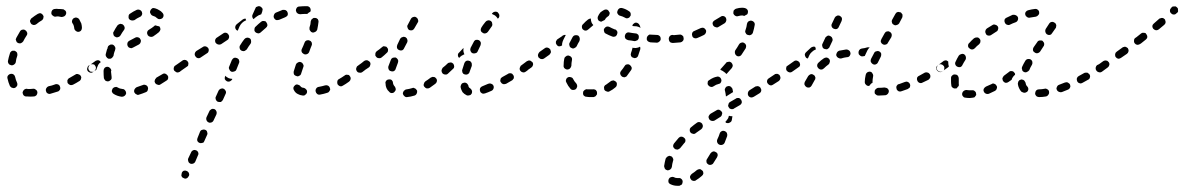

<svg xmlns="http://www.w3.org/2000/svg" viewBox="-20 -297 3830 621"><path d="M89 15Q94 15 98 11Q101 7 101 2Q101 0 100 -2Q99 -5 97 -6Q95 -8 93 -9Q91 -10 88 -10Q79 -9 70 -9Q68 -10 67 -10Q62 -10 58 -7Q54 -3 53 2Q53 4 54 7Q55 9 56 11Q58 13 60 14Q62 15 65 15Q67 15 68 15Q79 16 89 15ZM174 -7Q176 -12 174 -17Q173 -19 172 -21Q170 -23 168 -24Q165 -25 163 -25Q160 -25 158 -24Q148 -20 137 -18Q132 -16 130 -12Q127 -7 129 -2Q130 3 134 5Q139 8 144 6Q155 3 167 -1Q171 -2 174 -7ZM16 -15Q17 -13 20 -13Q22 -12 25 -12Q27 -12 29 -13Q34 -16 36 -21Q37 -26 35 -30Q31 -38 29 -48Q28 -53 24 -56Q20 -59 14 -58Q9 -57 6 -53Q3 -49 4 -44Q7 -30 12 -19Q14 -16 16 -15ZM240 -38Q242 -40 242 -42Q243 -45 243 -47Q242 -50 241 -52Q238 -56 233 -57Q228 -59 224 -56Q214 -50 205 -45Q202 -44 201 -42Q199 -40 198 -38Q198 -35 198 -33Q198 -30 199 -28Q202 -24 207 -22Q212 -21 216 -23Q226 -28 237 -35Q239 -36 240 -38ZM290 -75Q291 -80 288 -84Q287 -86 285 -88Q283 -89 280 -89Q278 -90 275 -89Q273 -89 271 -87L267 -85Q263 -82 262 -76Q261 -71 264 -67Q265 -65 268 -64Q270 -62 272 -62Q275 -62 277 -62Q279 -63 281 -64L285 -67Q289 -70 290 -75ZM6 -96Q6 -93 8 -91Q9 -89 11 -88Q13 -87 16 -86Q21 -85 25 -88Q30 -91 31 -96Q32 -106 36 -117Q37 -122 35 -127Q32 -131 27 -133Q25 -133 22 -133Q20 -133 18 -132Q15 -130 14 -128Q12 -127 12 -124Q8 -112 6 -101Q5 -98 6 -96ZM31 -170Q31 -168 32 -166Q33 -163 34 -161Q36 -159 38 -158Q42 -156 47 -157Q52 -159 55 -163Q60 -173 66 -182Q69 -186 68 -191Q66 -197 62 -199Q60 -201 58 -201Q55 -202 53 -201Q50 -201 48 -199Q46 -198 45 -196Q39 -186 33 -175Q32 -173 31 -170ZM236 -235Q233 -239 228 -240Q223 -241 218 -238Q214 -235 213 -230Q212 -225 215 -221Q218 -217 219 -212Q220 -209 220 -207Q220 -202 224 -198Q228 -194 233 -194Q238 -194 242 -198Q245 -202 245 -207Q245 -213 243 -221Q240 -228 236 -235ZM79 -234Q78 -232 77 -230Q77 -227 78 -225Q79 -223 80 -221Q83 -217 89 -216Q94 -216 98 -219Q106 -226 115 -231Q117 -232 118 -234Q120 -236 120 -238Q121 -241 121 -243Q121 -245 119 -248Q117 -252 112 -254Q107 -255 102 -252Q92 -246 82 -238Q80 -237 79 -234ZM158 -268Q153 -268 149 -264Q146 -260 146 -255Q146 -250 150 -247Q154 -243 159 -243Q163 -244 168 -244Q174 -243 179 -242Q184 -242 189 -245Q193 -248 194 -253Q194 -255 194 -258Q193 -260 192 -262Q190 -264 188 -265Q186 -267 184 -267Q176 -268 168 -268Q163 -269 158 -268Z M383 13Q387 10 388 5Q388 2 387 0Q387 -2 385 -4Q384 -6 381 -8Q379 -9 377 -9Q367 -10 361 -14Q358 -15 356 -16Q354 -16 351 -15Q349 -15 347 -13Q345 -12 344 -10Q341 -5 342 0Q344 5 348 7Q359 14 374 16Q379 16 383 13ZM458 -6Q460 -11 458 -16Q457 -18 455 -20Q454 -21 451 -22Q449 -23 446 -23Q444 -23 442 -22Q432 -18 422 -15Q418 -13 415 -8Q413 -4 414 1Q415 3 417 5Q418 7 421 8Q423 9 425 10Q428 10 430 9Q440 6 452 1Q457 -1 458 -6ZM522 -39Q523 -41 524 -44Q524 -46 524 -49Q523 -51 522 -53Q519 -57 514 -59Q509 -60 505 -57Q495 -51 486 -46Q484 -44 483 -42Q481 -40 481 -38Q480 -36 480 -33Q481 -31 482 -28Q485 -24 490 -23Q495 -21 499 -24Q508 -30 518 -36Q520 -37 522 -39ZM315 -66Q315 -54 316 -44Q317 -42 318 -40Q319 -38 321 -36Q323 -35 326 -34Q328 -34 330 -34Q333 -34 335 -36Q337 -37 339 -39Q340 -41 341 -43Q341 -46 341 -48Q340 -56 339 -66L340 -68Q340 -73 336 -77Q332 -81 327 -81Q322 -81 318 -77Q315 -73 315 -68ZM569 -75Q570 -80 567 -84Q566 -86 564 -88Q562 -89 559 -89Q557 -90 554 -89Q552 -89 550 -87L547 -85Q543 -83 542 -77Q541 -72 544 -68Q546 -66 548 -65Q550 -63 552 -63Q555 -62 557 -63Q560 -64 562 -65L564 -67Q568 -70 569 -75ZM281 -65Q278 -64 276 -65Q273 -65 271 -66Q269 -68 268 -70Q265 -74 266 -79Q267 -84 271 -87Q280 -94 289 -100Q291 -101 294 -102Q296 -102 299 -102Q301 -101 303 -100Q305 -98 306 -96Q304 -95 302 -93Q297 -88 295 -81Q293 -77 292 -72Q289 -69 285 -67Q283 -65 281 -65ZM326 -137Q324 -130 322 -122Q321 -117 324 -113Q326 -109 331 -107Q334 -107 336 -107Q339 -107 341 -109Q343 -110 344 -112Q346 -114 347 -116Q348 -123 350 -129Q351 -132 352 -134Q352 -134 352 -135Q352 -135 352 -135L353 -138Q354 -143 351 -147Q348 -152 343 -153Q341 -153 338 -153Q336 -152 334 -151Q332 -150 330 -148Q329 -146 328 -143V-141Q327 -140 326 -137ZM435 -161Q437 -166 434 -170Q432 -175 427 -176Q422 -178 417 -175L398 -165Q393 -162 392 -157Q391 -152 393 -148Q394 -146 396 -144Q398 -143 400 -142Q403 -141 405 -141Q408 -142 410 -143L429 -153Q434 -156 435 -161ZM346 -190Q346 -188 347 -185Q347 -183 349 -181Q350 -179 353 -178Q357 -175 362 -177Q367 -178 370 -183Q375 -192 381 -200Q384 -204 383 -209Q382 -214 378 -217Q376 -219 374 -219Q371 -220 369 -220Q366 -219 364 -218Q362 -217 360 -215Q353 -205 348 -195Q346 -193 346 -190ZM499 -202Q499 -207 496 -211Q495 -211 495 -212Q495 -212 494 -212Q488 -213 483 -215Q482 -215 480 -214Q479 -213 478 -212Q472 -207 462 -201Q457 -198 456 -193Q455 -188 458 -183Q461 -179 466 -178Q471 -177 475 -179Q487 -187 494 -193Q498 -197 499 -202ZM396 -246Q395 -240 397 -236Q400 -232 405 -231Q410 -230 415 -232Q423 -238 432 -242Q437 -244 439 -249Q441 -253 439 -258Q437 -263 432 -265Q427 -267 422 -265Q411 -260 401 -253Q397 -251 396 -246ZM482 -270Q479 -271 477 -271Q474 -271 472 -270Q470 -268 468 -266Q467 -265 466 -262Q464 -257 467 -253Q469 -248 474 -246Q478 -245 482 -243Q485 -241 487 -239Q491 -235 496 -235Q501 -235 505 -238Q509 -242 509 -247Q509 -252 505 -256Q501 -261 495 -264Q489 -268 482 -270Z M567 268Q566 270 567 272Q568 275 570 277Q572 278 574 279Q579 282 583 280Q588 278 590 273L591 272Q592 270 592 267Q592 265 591 263Q590 260 588 259Q587 257 584 256Q580 254 575 255Q570 257 568 262V263Q567 265 567 268ZM588 220Q588 222 589 225Q590 227 591 229Q593 231 595 232Q600 234 605 232Q610 230 612 225L620 206Q623 201 621 196Q619 191 614 189Q609 187 605 189Q600 191 598 196L589 215Q588 217 588 220ZM618 158Q620 163 625 165Q627 166 630 166Q632 166 635 165Q637 165 639 163Q640 161 641 159L650 139Q652 135 650 130Q649 125 644 123Q639 121 634 123Q629 124 627 129L619 149Q617 153 618 158ZM648 92Q650 97 655 99Q659 101 664 99Q669 97 671 92L680 73Q682 68 680 63Q678 58 674 56Q671 55 669 55Q666 55 664 56Q662 57 660 59Q658 60 657 63L648 82Q646 87 648 92ZM678 25Q680 30 684 32Q687 33 689 33Q692 33 694 33Q696 32 698 30Q700 28 701 26L710 6Q711 4 711 2Q711 -1 710 -3Q709 -5 707 -7Q706 -9 703 -10Q699 -12 694 -10Q689 -8 687 -4L678 16Q676 20 678 25ZM959 12Q961 12 964 12Q966 11 968 9Q970 8 971 6Q973 4 973 1Q974 -4 970 -8Q967 -12 962 -13Q958 -13 955 -15Q953 -16 952 -18Q949 -22 944 -23Q939 -25 935 -22Q933 -20 931 -18Q930 -16 929 -14Q929 -12 929 -9Q930 -7 931 -5Q935 3 943 7Q950 11 959 12ZM1043 1Q1045 -1 1046 -3Q1047 -5 1048 -7Q1048 -10 1047 -12Q1046 -17 1041 -20Q1037 -22 1032 -21Q1022 -18 1011 -16Q1008 -16 1006 -14Q1004 -13 1003 -11Q1001 -9 1001 -6Q1000 -4 1001 -1Q1002 4 1006 7Q1010 10 1015 9Q1027 7 1039 3Q1041 2 1043 1ZM1114 -41Q1115 -46 1112 -50Q1111 -52 1109 -54Q1107 -55 1104 -55Q1102 -56 1099 -55Q1097 -55 1095 -53Q1085 -46 1076 -41Q1072 -39 1071 -34Q1070 -28 1072 -24Q1074 -22 1076 -20Q1078 -19 1080 -18Q1082 -18 1085 -18Q1087 -19 1089 -20Q1098 -25 1109 -33Q1113 -36 1114 -41ZM707 -46Q707 -43 707 -41Q708 -39 710 -37Q712 -35 714 -34Q719 -32 724 -34Q728 -36 731 -40V-42Q726 -42 720 -44Q714 -47 709 -51Q709 -52 708 -52V-51Q707 -48 707 -46ZM931 -56Q934 -52 939 -51Q941 -50 944 -50Q946 -51 948 -52Q951 -53 952 -55Q954 -57 954 -59Q957 -69 961 -80Q962 -82 962 -85Q961 -87 960 -90Q959 -92 957 -94Q956 -95 953 -96Q948 -98 944 -95Q939 -93 937 -88Q933 -76 930 -66Q929 -61 931 -56ZM1160 -70Q1161 -72 1161 -75Q1162 -77 1161 -80Q1161 -82 1159 -84Q1156 -88 1151 -89Q1146 -90 1142 -87L1137 -84Q1135 -83 1134 -81Q1133 -78 1132 -76Q1132 -74 1132 -71Q1133 -69 1134 -67Q1137 -62 1143 -62Q1148 -61 1152 -64L1156 -67Q1158 -68 1160 -70ZM588 -84Q589 -86 589 -89Q590 -91 589 -94Q589 -96 587 -98Q586 -100 584 -101Q582 -103 579 -103Q577 -104 575 -103Q572 -103 570 -101L550 -87Q548 -86 546 -84Q545 -82 545 -79Q544 -77 545 -74Q545 -72 547 -70Q548 -68 550 -66Q552 -65 555 -65Q557 -64 560 -65Q562 -65 564 -67L584 -81Q586 -82 588 -84ZM754 -98Q754 -100 753 -102Q753 -105 751 -106Q749 -108 747 -109Q742 -111 737 -110Q733 -108 730 -103Q726 -92 721 -81Q719 -77 722 -72Q724 -67 729 -65Q731 -64 733 -65Q736 -65 738 -66Q740 -67 742 -68Q744 -70 745 -73Q749 -83 753 -93Q754 -95 754 -98ZM655 -133Q656 -138 653 -142Q650 -146 645 -147Q640 -148 636 -145L615 -132Q611 -129 610 -124Q609 -119 612 -115Q615 -110 620 -109Q625 -108 629 -111L650 -125Q654 -127 655 -133ZM961 -149 956 -138Q955 -136 955 -133Q955 -131 956 -129Q957 -126 959 -125Q961 -123 963 -122Q968 -120 973 -122Q978 -124 980 -129L984 -140L988 -150Q989 -152 989 -155Q989 -157 988 -160Q987 -162 985 -164Q983 -165 981 -166Q979 -167 976 -167Q974 -167 971 -166Q969 -165 967 -163Q966 -161 965 -159ZM792 -165Q792 -170 788 -173Q783 -176 778 -175Q773 -174 770 -170Q763 -161 757 -151Q754 -147 755 -142Q756 -136 760 -134Q762 -132 765 -132Q767 -131 770 -132Q772 -132 774 -134Q776 -135 778 -137Q784 -147 790 -155Q793 -159 792 -165ZM719 -171Q720 -173 721 -176Q721 -178 721 -181Q720 -183 719 -185Q716 -190 711 -191Q706 -192 702 -189L681 -175Q679 -174 678 -172Q676 -170 676 -167Q675 -165 676 -163Q676 -160 678 -158Q681 -154 686 -153Q691 -152 695 -154L716 -168Q718 -169 719 -171ZM845 -215Q845 -220 842 -224Q841 -226 839 -228Q836 -229 834 -229Q832 -229 829 -229Q827 -228 825 -227Q815 -219 807 -211Q803 -208 803 -202Q802 -197 806 -193Q809 -190 815 -189Q820 -189 824 -193Q832 -200 840 -207Q844 -210 845 -215ZM981 -203Q981 -200 983 -198Q984 -196 986 -194Q988 -193 990 -192Q995 -191 1000 -194Q1004 -196 1006 -201Q1009 -215 1010 -225Q1011 -230 1008 -235Q1004 -239 999 -239Q997 -239 994 -239Q992 -238 990 -236Q988 -235 987 -233Q986 -230 985 -228Q985 -219 981 -208Q981 -205 981 -203ZM763 -223Q768 -228 775 -231Q775 -231 776 -231Q776 -232 776 -232Q775 -234 774 -237Q772 -237 769 -236Q767 -235 765 -234Q756 -227 746 -219Q742 -216 741 -211Q740 -206 743 -202Q744 -200 746 -199Q747 -198 749 -198L755 -212Q758 -218 763 -223ZM910 -247Q912 -252 910 -257Q909 -259 908 -261Q906 -263 904 -264Q902 -265 899 -265Q897 -265 894 -265Q883 -261 872 -256Q867 -253 866 -248Q864 -244 866 -239Q867 -237 869 -235Q871 -233 873 -232Q875 -232 878 -232Q880 -232 883 -233Q892 -237 902 -241Q907 -243 910 -247ZM797 -250 806 -270Q807 -272 808 -274Q810 -275 813 -276Q815 -277 817 -277Q820 -277 822 -276Q824 -275 826 -273Q828 -271 829 -269Q830 -267 829 -264Q829 -262 828 -259L825 -251Q824 -251 823 -250Q816 -248 811 -244Q805 -240 800 -235Q797 -238 796 -242Q795 -246 797 -250ZM969 -252Q960 -252 951 -251Q946 -251 942 -254Q938 -257 937 -263Q937 -268 940 -272Q943 -276 949 -276Q959 -277 969 -277Q971 -277 973 -277Q978 -277 982 -273Q985 -269 985 -264Q985 -262 984 -261Q984 -260 984 -259Q979 -257 976 -254Q975 -253 974 -252Q973 -252 973 -252Q972 -252 972 -252Q970 -252 969 -252Z M1328 5Q1330 1 1329 -4Q1328 -6 1326 -8Q1325 -10 1322 -11Q1320 -12 1318 -13Q1315 -13 1313 -12Q1303 -9 1295 -8Q1292 -8 1290 -6Q1288 -5 1286 -3Q1285 -1 1284 1Q1283 3 1283 6Q1284 11 1288 14Q1292 18 1297 17Q1308 16 1321 12Q1326 10 1328 5ZM1476 1Q1481 7 1489 11Q1491 12 1494 12Q1496 12 1499 11Q1501 11 1503 9Q1505 7 1506 5Q1508 0 1506 -5Q1504 -9 1500 -12Q1498 -13 1497 -14Q1497 -14 1497 -14Q1497 -14 1497 -15Q1496 -15 1496 -16Q1495 -18 1495 -20Q1494 -23 1492 -25Q1491 -27 1489 -28Q1487 -29 1484 -30Q1482 -30 1479 -29Q1474 -28 1472 -24Q1469 -19 1470 -14Q1471 -9 1473 -5Q1474 -2 1476 1ZM1576 -10Q1578 -15 1576 -20Q1575 -22 1573 -24Q1571 -25 1569 -26Q1567 -27 1564 -27Q1562 -27 1559 -26Q1549 -22 1540 -18Q1535 -16 1533 -12Q1531 -7 1533 -2Q1533 0 1535 2Q1537 4 1539 5Q1541 6 1544 6Q1546 6 1549 5Q1558 2 1569 -3Q1574 -5 1576 -10ZM1239 0Q1242 4 1247 4Q1253 4 1256 0Q1258 -2 1259 -4Q1260 -6 1260 -9Q1260 -11 1259 -13Q1258 -16 1257 -17Q1252 -22 1251 -29Q1251 -34 1247 -38Q1243 -41 1238 -40Q1235 -40 1233 -39Q1231 -38 1229 -36Q1228 -34 1227 -32Q1226 -29 1227 -27Q1227 -19 1230 -12Q1233 -5 1239 0ZM1393 -34Q1394 -39 1391 -43Q1389 -45 1387 -47Q1385 -48 1382 -48Q1380 -49 1378 -48Q1375 -47 1373 -46Q1364 -39 1356 -34Q1352 -31 1351 -26Q1349 -21 1352 -17Q1354 -15 1356 -13Q1358 -12 1360 -11Q1363 -11 1365 -11Q1368 -12 1370 -13Q1379 -19 1388 -26Q1392 -29 1393 -34ZM1639 -40Q1641 -42 1642 -44Q1642 -47 1642 -49Q1642 -52 1640 -54Q1639 -56 1637 -58Q1635 -59 1633 -60Q1630 -60 1628 -60Q1625 -60 1623 -58Q1614 -53 1605 -48Q1603 -47 1601 -45Q1599 -43 1599 -41Q1598 -38 1598 -36Q1598 -33 1600 -31Q1602 -27 1607 -25Q1612 -24 1617 -26Q1626 -31 1636 -37Q1638 -38 1639 -40ZM1475 -67Q1475 -64 1476 -62Q1478 -60 1479 -58Q1481 -57 1484 -56Q1489 -55 1493 -57Q1498 -60 1499 -65Q1502 -74 1506 -84Q1506 -87 1506 -89Q1506 -92 1505 -94Q1504 -96 1502 -98Q1500 -100 1498 -100Q1493 -102 1488 -100Q1484 -98 1482 -93Q1478 -81 1475 -71Q1474 -69 1475 -67ZM1449 -82Q1449 -87 1446 -91Q1444 -93 1442 -94Q1440 -95 1437 -95Q1435 -95 1432 -94Q1430 -94 1428 -92Q1420 -84 1412 -78Q1409 -74 1408 -69Q1408 -64 1411 -60Q1415 -56 1420 -56Q1425 -55 1429 -59Q1437 -66 1445 -74Q1449 -77 1449 -82ZM1687 -70Q1688 -72 1688 -75Q1689 -77 1688 -80Q1688 -82 1686 -84Q1683 -88 1678 -89Q1673 -90 1669 -87L1666 -85Q1662 -82 1661 -77Q1660 -72 1663 -68Q1666 -64 1671 -63Q1676 -62 1680 -65L1683 -67Q1685 -68 1687 -70ZM1178 -88Q1179 -93 1176 -97Q1174 -99 1172 -100Q1170 -101 1168 -102Q1165 -102 1163 -102Q1160 -101 1158 -100Q1150 -93 1141 -87Q1139 -86 1138 -84Q1136 -82 1136 -79Q1135 -77 1136 -74Q1136 -72 1138 -70Q1139 -68 1141 -67Q1143 -65 1146 -65Q1148 -64 1151 -65Q1153 -65 1155 -67Q1164 -73 1173 -79Q1177 -82 1178 -88ZM1237 -73Q1239 -68 1244 -67Q1249 -65 1254 -67Q1259 -70 1260 -75Q1263 -84 1267 -94Q1268 -97 1268 -99Q1268 -102 1267 -104Q1266 -106 1264 -108Q1262 -110 1260 -111Q1258 -111 1255 -111Q1253 -111 1250 -110Q1248 -109 1246 -107Q1245 -106 1244 -103Q1240 -92 1236 -82Q1235 -77 1237 -73ZM1235 -134Q1236 -139 1232 -143Q1231 -145 1229 -146Q1226 -147 1224 -147Q1221 -148 1219 -147Q1217 -146 1215 -144Q1207 -137 1198 -131Q1197 -129 1195 -127Q1194 -125 1194 -122Q1194 -120 1194 -117Q1195 -115 1197 -113Q1200 -109 1205 -109Q1210 -108 1214 -111Q1223 -118 1231 -126Q1235 -129 1235 -134ZM1461 -119Q1461 -124 1465 -127Q1472 -135 1479 -142Q1479 -140 1479 -138Q1478 -131 1481 -124Q1481 -123 1482 -121Q1480 -121 1479 -120Q1472 -117 1467 -112Q1466 -110 1465 -109Q1465 -109 1465 -110Q1465 -110 1465 -110Q1461 -113 1461 -119ZM1501 -137Q1501 -134 1502 -132Q1503 -130 1504 -128Q1506 -126 1508 -125Q1513 -123 1518 -125Q1523 -126 1525 -131Q1529 -140 1534 -150Q1536 -155 1535 -160Q1533 -165 1529 -167Q1524 -169 1519 -168Q1514 -166 1512 -161Q1507 -151 1502 -142Q1501 -139 1501 -137ZM1264 -142Q1266 -137 1271 -135Q1275 -133 1280 -134Q1285 -136 1287 -141Q1292 -150 1297 -160Q1299 -165 1297 -170Q1296 -174 1291 -177Q1286 -179 1282 -177Q1277 -176 1274 -171Q1269 -161 1265 -152Q1263 -147 1264 -142ZM1535 -203Q1535 -201 1535 -198Q1536 -196 1537 -194Q1539 -192 1541 -191Q1545 -188 1550 -189Q1555 -190 1558 -194Q1562 -200 1570 -211Q1572 -213 1572 -215Q1573 -218 1572 -220Q1572 -223 1571 -225Q1570 -227 1568 -229Q1563 -232 1558 -231Q1553 -230 1550 -226Q1541 -215 1537 -208Q1536 -206 1535 -203ZM1298 -208Q1299 -203 1303 -200Q1308 -198 1313 -199Q1318 -201 1320 -205L1331 -224Q1334 -228 1332 -233Q1331 -238 1326 -241Q1322 -244 1317 -242Q1312 -241 1309 -236L1299 -217Q1296 -213 1298 -208ZM1580 -259Q1586 -260 1590 -257Q1592 -255 1593 -253Q1594 -251 1595 -249Q1595 -246 1595 -244Q1594 -241 1593 -239Q1591 -238 1590 -236Q1590 -237 1590 -237Q1586 -243 1581 -247Q1576 -250 1571 -252Q1572 -253 1572 -254Q1575 -258 1580 -259Z M1900 17Q1903 16 1905 15Q1907 14 1908 12Q1910 10 1911 8Q1911 5 1911 3Q1911 -2 1907 -6Q1902 -9 1897 -8Q1893 -8 1889 -8Q1884 -8 1880 -8Q1877 -9 1875 -8Q1873 -7 1871 -6Q1869 -4 1867 -2Q1866 0 1866 2Q1865 8 1868 12Q1872 16 1877 16Q1883 17 1889 17Q1895 17 1900 17ZM1975 -23Q1976 -28 1973 -32Q1971 -34 1969 -35Q1967 -36 1964 -37Q1962 -37 1960 -36Q1957 -36 1955 -34Q1947 -28 1940 -23Q1937 -22 1936 -20Q1934 -18 1934 -16Q1933 -13 1934 -11Q1934 -8 1935 -6Q1938 -2 1943 -1Q1948 1 1952 -2Q1962 -7 1970 -14Q1975 -18 1975 -23ZM1834 -6Q1839 -6 1843 -9Q1846 -13 1847 -18Q1847 -23 1844 -27Q1838 -33 1834 -41Q1832 -46 1827 -47Q1822 -49 1817 -47Q1815 -46 1813 -44Q1812 -42 1811 -40Q1810 -37 1810 -35Q1811 -32 1812 -30Q1817 -19 1825 -10Q1828 -6 1834 -6ZM2023 -79Q2021 -84 2017 -87Q2015 -88 2013 -89Q2010 -89 2008 -89Q2005 -88 2003 -87Q2001 -85 2000 -83Q1995 -75 1989 -68Q1985 -63 1986 -58Q1987 -53 1991 -50Q1993 -48 1995 -48Q1997 -47 2000 -47Q2002 -48 2005 -49Q2007 -50 2008 -52Q2015 -61 2021 -70Q2024 -74 2023 -79ZM1704 -87Q1705 -92 1702 -96Q1700 -98 1698 -99Q1696 -101 1694 -101Q1691 -102 1689 -101Q1686 -100 1684 -99Q1674 -91 1668 -87Q1666 -86 1664 -84Q1663 -82 1663 -79Q1662 -77 1663 -74Q1663 -72 1665 -70Q1668 -66 1673 -65Q1678 -64 1682 -67Q1688 -71 1699 -79Q1703 -82 1704 -87ZM1806 -76Q1809 -73 1814 -72Q1819 -72 1823 -75Q1827 -79 1828 -84Q1828 -93 1830 -103Q1831 -108 1828 -112Q1825 -116 1820 -117Q1818 -118 1815 -117Q1813 -117 1811 -115Q1809 -114 1807 -112Q1806 -110 1805 -107Q1803 -97 1803 -86Q1802 -80 1806 -76ZM1760 -124Q1761 -126 1762 -128Q1762 -131 1761 -133Q1761 -136 1759 -138Q1756 -142 1751 -143Q1746 -144 1742 -141L1725 -129Q1723 -127 1722 -125Q1721 -123 1720 -120Q1720 -118 1720 -116Q1721 -113 1722 -111Q1724 -109 1726 -108Q1728 -106 1731 -106Q1733 -106 1736 -106Q1738 -107 1740 -108L1757 -120Q1759 -122 1760 -124ZM2051 -142Q2051 -144 2050 -146Q2047 -144 2043 -143Q2037 -141 2030 -142Q2028 -142 2026 -143Q2024 -134 2021 -126Q2020 -123 2020 -121Q2020 -119 2021 -116Q2022 -114 2024 -112Q2026 -111 2029 -110Q2033 -108 2038 -110Q2043 -113 2044 -117Q2048 -128 2051 -138Q2051 -140 2051 -142ZM1822 -149Q1823 -144 1828 -142Q1833 -139 1837 -141Q1842 -143 1845 -147Q1849 -156 1854 -164Q1856 -169 1855 -174Q1854 -179 1850 -182Q1845 -184 1840 -183Q1835 -182 1832 -177Q1827 -168 1822 -158Q1820 -154 1822 -149ZM1788 -147Q1783 -148 1780 -153Q1779 -155 1778 -157Q1778 -159 1778 -162Q1778 -164 1780 -166Q1781 -169 1783 -170L1798 -180L1800 -182Q1802 -183 1805 -184Q1807 -184 1810 -184Q1806 -176 1802 -168Q1799 -162 1798 -155Q1798 -153 1798 -150Q1793 -147 1788 -147ZM2165 -162Q2168 -166 2169 -171Q2169 -173 2168 -176Q2167 -178 2165 -180Q2163 -182 2161 -183Q2159 -183 2156 -184H2155Q2150 -184 2146 -180Q2143 -176 2143 -171Q2143 -169 2144 -166Q2145 -164 2146 -162Q2148 -160 2150 -159Q2153 -159 2155 -159H2156Q2161 -158 2165 -162ZM2109 -160Q2111 -161 2113 -163Q2115 -164 2116 -167Q2117 -169 2117 -171Q2117 -177 2114 -180Q2110 -184 2105 -184L2085 -185Q2082 -185 2080 -185Q2078 -184 2076 -182Q2074 -180 2073 -178Q2072 -176 2072 -173Q2071 -168 2075 -164Q2078 -161 2084 -160L2104 -159Q2107 -159 2109 -160ZM2037 -165Q2040 -166 2042 -167Q2044 -169 2045 -171Q2046 -173 2046 -175Q2047 -181 2044 -185Q2040 -189 2035 -189Q2025 -190 2015 -192Q2010 -193 2006 -190Q2002 -187 2001 -181Q2001 -179 2001 -177Q2002 -174 2003 -172Q2005 -170 2007 -169Q2009 -168 2012 -167Q2022 -166 2032 -164Q2035 -164 2037 -165ZM1970 -179Q1975 -182 1976 -187Q1977 -189 1977 -192Q1977 -194 1976 -196Q1974 -198 1973 -200Q1971 -202 1968 -202Q1958 -206 1951 -210Q1947 -212 1942 -211Q1937 -209 1934 -204Q1932 -200 1934 -195Q1935 -190 1940 -188Q1949 -183 1960 -179Q1965 -177 1970 -179ZM1862 -210Q1862 -205 1865 -202Q1869 -198 1874 -198Q1879 -198 1883 -202Q1890 -208 1897 -214Q1898 -215 1898 -215Q1899 -216 1899 -216Q1895 -220 1893 -225Q1891 -231 1891 -237Q1888 -237 1886 -236Q1883 -235 1882 -234Q1873 -227 1866 -219Q1862 -216 1862 -210ZM2029 -220Q2031 -222 2033 -223Q2038 -225 2043 -222Q2047 -220 2049 -215Q2051 -211 2052 -207Q2051 -207 2050 -208Q2044 -211 2038 -212Q2031 -212 2025 -213Q2025 -214 2026 -215Q2026 -216 2026 -216Q2027 -219 2029 -220ZM1914 -234Q1912 -239 1914 -244Q1917 -251 1922 -257Q1927 -261 1934 -265Q1938 -267 1943 -266Q1948 -264 1950 -259Q1952 -257 1952 -255Q1952 -252 1951 -250Q1950 -247 1949 -246Q1947 -244 1945 -243Q1939 -239 1937 -234Q1937 -234 1936 -233Q1936 -233 1936 -232Q1936 -232 1935 -232Q1930 -230 1925 -227Q1924 -227 1923 -227Q1922 -227 1921 -228Q1916 -229 1914 -234ZM1982 -269Q1978 -266 1977 -261Q1975 -256 1978 -252Q1981 -247 1986 -246Q1994 -244 2001 -240Q2003 -239 2005 -238Q2008 -238 2010 -238Q2013 -239 2015 -240Q2017 -242 2018 -244Q2020 -246 2020 -248Q2020 -251 2020 -253Q2019 -256 2018 -258Q2016 -260 2014 -261Q2004 -268 1992 -271Q1986 -272 1982 -269Z M2160 276Q2157 275 2155 275Q2153 275 2150 276Q2148 277 2146 278Q2144 280 2143 282Q2141 287 2142 292Q2144 297 2149 299Q2159 304 2172 304Q2174 304 2176 304Q2179 304 2181 302Q2183 301 2185 300Q2187 298 2187 295Q2188 293 2188 291Q2188 285 2184 282Q2180 278 2175 279Q2173 279 2172 279Q2164 279 2160 276ZM2212 273Q2211 278 2214 282Q2215 284 2217 286Q2219 287 2222 288Q2224 288 2227 288Q2229 288 2231 286Q2241 280 2250 272Q2254 269 2255 264Q2255 258 2252 255Q2250 253 2248 252Q2246 250 2243 250Q2241 250 2238 251Q2236 252 2234 253Q2226 260 2218 265Q2214 268 2212 273ZM2156 214Q2154 209 2149 208Q2147 207 2144 207Q2142 208 2140 209Q2137 210 2136 212Q2134 214 2133 216Q2130 227 2128 240Q2128 242 2129 244Q2129 247 2131 249Q2132 251 2134 252Q2137 253 2139 254Q2144 254 2148 251Q2152 248 2153 243Q2154 233 2157 223Q2159 219 2156 214ZM2265 226Q2265 231 2270 234Q2272 236 2274 236Q2277 237 2279 236Q2281 236 2284 234Q2286 233 2287 231Q2293 222 2299 212Q2302 207 2301 202Q2300 197 2295 195Q2291 192 2286 193Q2281 195 2278 199Q2272 208 2267 217Q2264 221 2265 226ZM2197 157Q2197 152 2193 149Q2191 147 2189 146Q2186 145 2184 145Q2181 145 2179 146Q2177 147 2175 149Q2167 158 2160 167Q2157 171 2157 176Q2158 181 2162 184Q2164 186 2166 186Q2169 187 2171 187Q2174 186 2176 185Q2178 184 2180 182Q2186 174 2193 166Q2197 163 2197 157ZM2300 164Q2302 169 2307 171Q2312 173 2317 171Q2322 169 2324 164Q2328 154 2332 143Q2333 138 2331 133Q2329 129 2324 127Q2319 125 2315 127Q2310 129 2308 134Q2305 144 2300 154Q2298 159 2300 164ZM2253 113Q2254 108 2251 103Q2248 99 2243 98Q2238 97 2234 100Q2224 107 2216 114Q2214 115 2213 117Q2211 119 2211 122Q2211 124 2211 127Q2212 129 2213 131Q2216 135 2222 136Q2227 137 2231 133Q2239 127 2248 121Q2252 118 2253 113ZM2338 77Q2337 78 2337 79Q2336 86 2331 91Q2329 95 2326 97Q2327 99 2328 100Q2330 101 2332 101Q2337 102 2341 99Q2346 97 2347 91Q2348 85 2349 79Q2344 79 2339 78Q2338 77 2338 77ZM2313 78Q2315 76 2315 73Q2316 71 2316 68Q2315 66 2314 64Q2311 60 2306 58Q2301 57 2297 60L2278 71Q2274 74 2272 79Q2271 84 2274 89Q2277 93 2282 94Q2287 95 2291 93L2310 81Q2312 80 2313 78ZM2379 36Q2380 30 2377 26Q2376 24 2374 22Q2372 21 2370 20Q2367 20 2365 20Q2362 20 2360 22L2341 33Q2339 34 2338 36Q2336 38 2336 41Q2335 43 2335 46Q2336 48 2337 50Q2338 52 2340 54Q2342 55 2345 56Q2347 56 2350 56Q2352 56 2354 54L2373 43Q2377 41 2379 36ZM2442 -3Q2443 -8 2440 -12Q2439 -15 2437 -16Q2435 -17 2433 -18Q2430 -19 2428 -18Q2425 -18 2423 -17L2404 -5Q2400 -2 2399 3Q2398 8 2400 12Q2403 17 2408 18Q2413 19 2418 16L2436 5Q2441 2 2442 -3ZM2330 14 2349 2Q2350 2 2351 1Q2350 -5 2349 -10Q2348 -12 2346 -14Q2345 -16 2343 -17Q2341 -18 2338 -19Q2336 -19 2333 -18Q2328 -17 2326 -12Q2323 -8 2325 -3Q2327 5 2328 15Q2329 14 2330 14ZM2288 -18Q2284 -15 2279 -16Q2274 -17 2271 -21Q2269 -23 2269 -25Q2268 -28 2269 -30Q2269 -33 2270 -35Q2272 -37 2274 -38Q2287 -47 2299 -49Q2301 -50 2304 -49Q2306 -49 2308 -47Q2310 -46 2311 -44Q2313 -41 2313 -39Q2314 -37 2313 -35Q2313 -33 2312 -31Q2310 -29 2309 -27Q2307 -26 2306 -26Q2304 -25 2303 -25Q2297 -24 2288 -18ZM2504 -43Q2505 -48 2502 -53Q2501 -55 2499 -56Q2497 -57 2495 -58Q2492 -58 2490 -58Q2487 -58 2485 -56L2467 -44Q2462 -41 2461 -36Q2460 -31 2463 -27Q2465 -25 2467 -23Q2469 -22 2471 -21Q2474 -21 2476 -21Q2478 -22 2480 -23L2499 -35Q2503 -38 2504 -43ZM2328 -93Q2329 -95 2331 -96Q2334 -97 2336 -97Q2339 -98 2341 -97Q2343 -96 2345 -95Q2349 -91 2350 -86Q2350 -81 2347 -77Q2339 -68 2331 -59Q2331 -59 2330 -58Q2330 -58 2329 -58Q2326 -62 2321 -65Q2316 -69 2310 -71Q2310 -72 2311 -74Q2312 -75 2313 -76Q2321 -85 2328 -93ZM2549 -70Q2550 -72 2550 -75Q2551 -77 2550 -80Q2550 -82 2548 -84Q2545 -88 2540 -89Q2535 -90 2531 -87L2528 -85Q2526 -84 2524 -82Q2523 -80 2523 -77Q2522 -75 2523 -72Q2523 -70 2525 -68Q2528 -64 2533 -63Q2538 -62 2542 -65L2545 -67Q2547 -68 2549 -70ZM2357 -125Q2358 -120 2362 -117Q2366 -114 2371 -115Q2376 -116 2379 -121Q2386 -131 2392 -141Q2394 -146 2393 -151Q2391 -156 2387 -158Q2382 -161 2378 -159Q2373 -158 2370 -153Q2365 -144 2358 -134Q2356 -130 2357 -125ZM2189 -165Q2192 -169 2191 -174Q2191 -176 2190 -179Q2189 -181 2187 -182Q2185 -184 2182 -185Q2180 -185 2177 -185Q2167 -184 2156 -183Q2151 -183 2147 -180Q2143 -176 2143 -171Q2144 -168 2144 -166Q2145 -164 2147 -162Q2149 -160 2151 -159Q2154 -158 2156 -158Q2168 -159 2181 -160Q2186 -161 2189 -165ZM2263 -191Q2265 -196 2263 -200Q2261 -203 2260 -204Q2258 -206 2255 -207Q2253 -208 2251 -207Q2248 -207 2246 -206Q2235 -201 2226 -197Q2223 -196 2222 -195Q2220 -193 2219 -191Q2218 -188 2218 -186Q2218 -184 2219 -181Q2220 -176 2225 -174Q2230 -172 2235 -174Q2245 -178 2257 -184Q2261 -186 2263 -191ZM2392 -190Q2394 -185 2399 -184Q2404 -182 2408 -184Q2413 -186 2415 -191Q2419 -204 2421 -216Q2422 -221 2419 -225Q2416 -229 2411 -230Q2406 -231 2401 -228Q2397 -225 2396 -220Q2395 -210 2391 -199Q2389 -194 2392 -190ZM2329 -230Q2330 -235 2328 -239Q2325 -244 2320 -245Q2315 -246 2311 -243L2291 -231Q2287 -229 2285 -224Q2284 -219 2287 -214Q2290 -210 2295 -209Q2300 -207 2304 -210L2324 -222Q2328 -225 2329 -230ZM2380 -247Q2375 -247 2368 -245Q2363 -243 2358 -246Q2354 -248 2352 -253Q2352 -255 2352 -258Q2352 -260 2353 -263Q2355 -265 2356 -266Q2358 -268 2361 -269Q2371 -272 2380 -272Q2385 -272 2389 -271Q2394 -270 2397 -266Q2400 -262 2399 -257Q2399 -255 2398 -253Q2398 -252 2396 -250Q2392 -249 2389 -246Q2388 -246 2387 -246Q2386 -246 2385 -246Q2383 -247 2380 -247Z M2844 11Q2849 10 2852 6Q2855 2 2855 -3Q2854 -5 2853 -8Q2852 -10 2850 -11Q2848 -13 2845 -13Q2843 -14 2840 -14Q2832 -13 2824 -13Q2823 -13 2822 -13Q2817 -13 2813 -9Q2809 -6 2809 -1Q2809 2 2809 4Q2810 7 2812 8Q2814 10 2816 11Q2818 12 2821 12Q2822 12 2824 12Q2833 12 2844 11ZM2920 -12Q2922 -13 2923 -15Q2924 -18 2924 -20Q2924 -23 2923 -25Q2921 -30 2916 -32Q2912 -34 2907 -32Q2897 -28 2888 -25Q2885 -25 2883 -23Q2882 -21 2880 -19Q2879 -17 2879 -14Q2879 -12 2880 -9Q2881 -5 2886 -2Q2891 0 2896 -2Q2905 -5 2916 -9Q2918 -10 2920 -12ZM2617 -43Q2618 -45 2617 -47Q2616 -50 2615 -52Q2613 -54 2611 -55Q2607 -58 2602 -57Q2597 -55 2594 -51Q2589 -42 2583 -32Q2581 -28 2582 -23Q2584 -18 2589 -15Q2593 -13 2598 -14Q2603 -16 2605 -20Q2611 -30 2615 -38Q2617 -40 2617 -43ZM2781 -23Q2777 -26 2777 -32Q2777 -42 2780 -55Q2781 -60 2785 -63Q2790 -66 2795 -65Q2800 -64 2802 -59Q2805 -55 2804 -50Q2802 -40 2802 -32Q2802 -31 2802 -31Q2802 -30 2802 -29Q2799 -28 2797 -26Q2794 -23 2792 -20Q2792 -19 2791 -19Q2790 -19 2790 -19Q2784 -19 2781 -23ZM2989 -47Q2990 -52 2988 -56Q2985 -61 2981 -62Q2976 -64 2971 -62Q2962 -57 2953 -52Q2948 -50 2946 -45Q2945 -40 2947 -36Q2949 -31 2954 -29Q2959 -27 2964 -30Q2973 -34 2983 -39Q2987 -42 2989 -47ZM3033 -70Q3034 -72 3034 -75Q3035 -77 3034 -80Q3034 -82 3032 -84Q3029 -88 3024 -89Q3019 -90 3015 -87L3014 -86Q3012 -85 3010 -83Q3009 -81 3008 -78Q3008 -76 3009 -73Q3009 -71 3011 -69Q3014 -65 3019 -64Q3024 -63 3028 -66L3029 -67Q3031 -68 3033 -70ZM2566 -82Q2567 -84 2568 -87Q2568 -89 2567 -92Q2567 -94 2565 -96Q2562 -100 2557 -101Q2552 -102 2548 -99L2531 -87Q2529 -86 2527 -84Q2526 -82 2526 -79Q2525 -77 2526 -74Q2526 -72 2528 -70Q2531 -66 2536 -65Q2541 -64 2545 -67L2562 -79Q2564 -80 2566 -82ZM2664 -97Q2665 -102 2662 -106Q2659 -110 2654 -111Q2648 -111 2644 -108Q2635 -102 2627 -94Q2623 -90 2623 -85Q2623 -80 2627 -76Q2631 -72 2636 -72Q2641 -72 2645 -76Q2652 -83 2659 -88Q2663 -91 2664 -97ZM2796 -101Q2796 -98 2797 -96Q2798 -94 2800 -92Q2802 -90 2804 -89Q2809 -87 2813 -89Q2818 -91 2820 -96Q2824 -104 2829 -114Q2831 -119 2830 -124Q2828 -129 2823 -131Q2819 -133 2814 -131Q2809 -130 2807 -125Q2802 -115 2797 -106Q2796 -103 2796 -101ZM2606 -129Q2611 -134 2618 -137Q2618 -137 2619 -137Q2619 -138 2619 -138Q2617 -142 2617 -145Q2613 -147 2610 -146Q2606 -145 2603 -143Q2596 -136 2588 -129Q2584 -126 2583 -121Q2583 -116 2586 -112Q2587 -110 2589 -109Q2591 -108 2593 -108L2598 -119Q2601 -125 2606 -129ZM2728 -116Q2731 -120 2731 -125Q2730 -131 2726 -134Q2722 -137 2717 -137Q2705 -135 2694 -133Q2689 -131 2687 -127Q2684 -122 2685 -117Q2687 -112 2691 -110Q2696 -107 2701 -108Q2710 -111 2719 -112Q2725 -112 2728 -116ZM2793 -144Q2791 -144 2789 -144Q2787 -144 2786 -144Q2777 -141 2767 -140Q2762 -139 2759 -135Q2756 -130 2757 -125Q2757 -123 2758 -121Q2760 -119 2762 -117Q2764 -116 2766 -115Q2768 -114 2771 -115Q2774 -115 2777 -116Q2781 -125 2786 -135Q2789 -140 2793 -144ZM2640 -146Q2641 -141 2646 -139Q2648 -138 2651 -138Q2653 -137 2656 -138Q2658 -139 2660 -141Q2662 -142 2663 -145L2672 -164Q2673 -166 2673 -168Q2673 -171 2672 -173Q2671 -176 2670 -177Q2668 -179 2666 -180Q2663 -181 2661 -182Q2658 -182 2656 -181Q2654 -180 2652 -178Q2650 -177 2649 -174L2640 -155Q2638 -151 2640 -146ZM2829 -161Q2831 -156 2835 -154Q2840 -151 2845 -153Q2850 -154 2852 -159L2863 -177Q2865 -182 2864 -187Q2862 -192 2858 -194Q2856 -195 2853 -196Q2851 -196 2848 -195Q2846 -195 2844 -193Q2842 -191 2841 -189L2831 -171Q2828 -166 2829 -161ZM2670 -211Q2672 -206 2677 -204Q2681 -202 2686 -203Q2691 -205 2693 -210L2702 -229Q2704 -234 2703 -239Q2701 -243 2696 -246Q2691 -248 2687 -246Q2682 -244 2680 -240L2671 -221Q2668 -216 2670 -211ZM2865 -224Q2866 -219 2871 -217Q2875 -214 2880 -216Q2885 -217 2888 -221Q2894 -232 2898 -240Q2899 -242 2899 -245Q2899 -247 2899 -250Q2898 -252 2896 -254Q2895 -256 2893 -257Q2890 -258 2888 -258Q2885 -259 2883 -258Q2881 -257 2879 -256Q2877 -254 2876 -252Q2872 -244 2866 -234Q2863 -229 2865 -224Z M3126 19Q3128 19 3131 18Q3133 17 3134 15Q3136 13 3137 11Q3138 9 3137 6Q3137 1 3133 -2Q3129 -6 3124 -5Q3120 -5 3117 -5Q3111 -5 3106 -6Q3101 -6 3097 -3Q3093 0 3092 5Q3092 8 3092 10Q3093 13 3095 15Q3096 16 3098 18Q3101 19 3103 19Q3109 20 3117 20Q3121 20 3126 19ZM3371 9Q3374 5 3373 0Q3373 -2 3372 -4Q3370 -7 3368 -8Q3366 -9 3364 -10Q3361 -11 3359 -10Q3349 -8 3340 -8Q3338 -8 3335 -7Q3333 -6 3331 -4Q3330 -2 3329 0Q3328 3 3328 5Q3328 10 3332 14Q3336 17 3341 17Q3352 17 3363 15Q3368 14 3371 9ZM3204 -11Q3206 -16 3203 -20Q3202 -22 3200 -24Q3198 -25 3196 -26Q3194 -27 3191 -27Q3189 -26 3187 -25Q3178 -21 3169 -17Q3167 -16 3165 -14Q3163 -12 3162 -10Q3161 -8 3161 -5Q3161 -3 3162 -1Q3164 4 3169 6Q3174 8 3179 6Q3188 2 3198 -3Q3203 -6 3204 -11ZM3284 0Q3286 1 3289 2Q3291 3 3293 3Q3296 3 3298 2Q3300 1 3302 0Q3306 -4 3306 -9Q3306 -14 3302 -18Q3298 -22 3297 -29Q3297 -31 3295 -33Q3294 -36 3292 -37Q3290 -39 3288 -39Q3286 -40 3283 -40Q3281 -39 3278 -38Q3276 -37 3275 -35Q3273 -33 3273 -31Q3272 -28 3272 -26Q3273 -18 3276 -12Q3279 -5 3284 0ZM3441 -14Q3443 -18 3441 -23Q3440 -26 3438 -27Q3436 -29 3434 -30Q3432 -31 3429 -31Q3427 -31 3424 -30Q3415 -26 3406 -23Q3403 -22 3401 -20Q3400 -19 3399 -17Q3398 -14 3397 -12Q3397 -9 3398 -7Q3400 -2 3405 0Q3409 2 3414 1Q3424 -3 3434 -7Q3439 -9 3441 -14ZM3062 -13Q3057 -16 3057 -21Q3056 -27 3056 -34Q3056 -39 3056 -45Q3056 -50 3060 -53Q3064 -57 3069 -56Q3075 -56 3078 -52Q3081 -48 3081 -43Q3081 -38 3081 -34Q3081 -29 3081 -25Q3082 -24 3081 -22Q3081 -21 3081 -19Q3077 -16 3075 -12Q3074 -12 3073 -11Q3072 -11 3071 -11Q3066 -10 3062 -13ZM3505 -46Q3507 -51 3504 -56Q3503 -58 3501 -59Q3499 -61 3497 -62Q3494 -62 3492 -62Q3489 -62 3487 -61Q3478 -56 3469 -51Q3465 -49 3463 -44Q3462 -39 3464 -34Q3465 -32 3467 -30Q3469 -29 3471 -28Q3474 -27 3476 -27Q3479 -28 3481 -29Q3490 -34 3499 -39Q3504 -41 3505 -46ZM3233 -29Q3228 -30 3225 -34Q3223 -36 3223 -39Q3222 -41 3222 -43Q3223 -46 3224 -48Q3225 -50 3227 -52Q3235 -58 3243 -64Q3247 -68 3252 -67Q3257 -67 3260 -63Q3262 -61 3263 -59Q3263 -57 3263 -55Q3260 -53 3257 -49Q3253 -44 3252 -39Q3247 -35 3242 -32Q3238 -29 3233 -29ZM3285 -76Q3285 -74 3286 -72Q3286 -69 3288 -67Q3290 -66 3292 -64Q3297 -62 3301 -64Q3306 -66 3309 -70Q3312 -78 3318 -88Q3320 -92 3319 -97Q3318 -102 3313 -105Q3309 -107 3304 -106Q3299 -105 3296 -100Q3290 -90 3286 -81Q3285 -79 3285 -76ZM3549 -75Q3550 -80 3547 -84Q3544 -88 3539 -89Q3534 -90 3530 -87H3529Q3525 -84 3524 -79Q3523 -73 3526 -69Q3527 -67 3529 -66Q3531 -65 3534 -64Q3536 -64 3539 -64Q3541 -65 3543 -66L3544 -67Q3548 -70 3549 -75ZM3029 -67Q3025 -64 3020 -65Q3015 -66 3012 -70Q3009 -74 3010 -79Q3011 -84 3015 -87Q3022 -92 3031 -99Q3033 -101 3035 -101Q3038 -102 3040 -102Q3042 -101 3044 -100Q3046 -99 3047 -98Q3047 -96 3047 -95Q3047 -88 3049 -82Q3048 -81 3047 -80Q3047 -80 3046 -79Q3036 -72 3029 -67ZM3070 -88Q3072 -83 3077 -81Q3081 -79 3086 -80Q3091 -82 3093 -87Q3097 -95 3103 -104Q3105 -108 3104 -113Q3103 -118 3099 -121Q3094 -124 3089 -122Q3084 -121 3081 -117Q3075 -107 3071 -98Q3068 -93 3070 -88ZM3321 -139Q3321 -137 3321 -134Q3322 -132 3323 -130Q3325 -128 3327 -127Q3331 -124 3336 -125Q3341 -126 3344 -130L3355 -147Q3357 -149 3357 -152Q3358 -154 3357 -157Q3357 -159 3355 -161Q3354 -163 3352 -165Q3348 -167 3342 -166Q3337 -165 3335 -161L3323 -144Q3322 -142 3321 -139ZM3111 -149Q3111 -144 3115 -141Q3119 -137 3124 -137Q3129 -137 3133 -141Q3139 -148 3147 -154Q3151 -158 3151 -163Q3152 -168 3148 -172Q3145 -176 3140 -176Q3134 -176 3130 -173Q3122 -166 3115 -158Q3111 -155 3111 -149ZM3167 -197Q3166 -192 3169 -187Q3171 -183 3176 -182Q3182 -181 3186 -184Q3194 -189 3203 -195Q3207 -197 3208 -202Q3210 -207 3207 -212Q3204 -216 3199 -217Q3194 -219 3190 -216Q3181 -211 3172 -205Q3168 -202 3167 -197ZM3361 -194Q3362 -189 3366 -186Q3368 -185 3371 -184Q3373 -184 3376 -184Q3378 -185 3380 -186Q3382 -188 3383 -190Q3389 -199 3395 -207Q3396 -209 3396 -212Q3397 -214 3396 -217Q3395 -219 3394 -221Q3393 -223 3390 -224Q3386 -227 3381 -226Q3376 -225 3373 -220Q3368 -212 3362 -203Q3360 -199 3361 -194ZM3229 -233Q3228 -228 3230 -224Q3232 -219 3237 -217Q3242 -215 3246 -217Q3256 -222 3265 -225Q3270 -227 3272 -232Q3274 -237 3272 -242Q3270 -246 3265 -248Q3260 -250 3255 -249Q3246 -245 3236 -240Q3231 -238 3229 -233ZM3298 -259Q3295 -255 3296 -250Q3297 -247 3298 -245Q3300 -243 3302 -242Q3304 -240 3306 -240Q3309 -239 3311 -240Q3321 -242 3330 -243Q3335 -244 3338 -248Q3342 -252 3341 -257Q3341 -262 3337 -265Q3333 -269 3327 -268Q3317 -267 3306 -264Q3301 -263 3298 -259Z M3568 -87Q3569 -92 3566 -96Q3564 -98 3562 -100Q3560 -101 3558 -101Q3555 -102 3553 -101Q3551 -101 3548 -99L3530 -86Q3528 -84 3526 -82Q3525 -80 3525 -78Q3524 -75 3525 -73Q3525 -70 3527 -68Q3528 -66 3530 -65Q3532 -64 3535 -63Q3537 -63 3540 -63Q3542 -64 3544 -65L3563 -79Q3567 -82 3568 -87ZM3630 -131Q3631 -136 3628 -141Q3626 -143 3624 -144Q3622 -145 3619 -146Q3617 -146 3615 -145Q3612 -145 3610 -143L3592 -130Q3590 -128 3588 -126Q3587 -124 3587 -122Q3586 -119 3587 -117Q3587 -114 3589 -112Q3592 -108 3597 -107Q3602 -107 3606 -110L3625 -123Q3629 -126 3630 -131ZM3671 -157 3686 -169Q3690 -172 3691 -177Q3691 -182 3688 -186Q3687 -188 3685 -190Q3682 -191 3680 -191Q3678 -191 3675 -191Q3673 -190 3671 -189L3656 -177L3653 -175Q3648 -172 3648 -167Q3647 -161 3650 -157Q3653 -153 3658 -152Q3664 -152 3668 -155ZM3749 -221Q3750 -223 3750 -226Q3750 -228 3749 -230Q3749 -233 3747 -235Q3745 -237 3743 -238Q3741 -239 3738 -239Q3736 -239 3734 -238Q3731 -238 3729 -236Q3721 -229 3712 -221Q3708 -218 3707 -213Q3707 -208 3710 -204Q3714 -200 3719 -199Q3724 -199 3728 -202Q3737 -210 3746 -217Q3747 -219 3749 -221ZM3790 -259Q3791 -262 3790 -264Q3790 -267 3790 -269Q3789 -271 3787 -273Q3785 -275 3783 -276Q3780 -277 3778 -276Q3775 -276 3773 -276Q3771 -275 3769 -273L3768 -271Q3764 -268 3764 -262Q3764 -257 3768 -254Q3771 -250 3777 -250Q3782 -250 3785 -254L3787 -255Q3789 -257 3790 -259Z"/></svg>

Font: FRB American Cursive Guidelines Dashed
Style: Italic
Weight: 400
Italic angle: -25°
Version: Version 2.0;Modular Font Editor K font №1